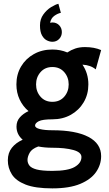

<svg xmlns="http://www.w3.org/2000/svg" viewBox="-20 -784 584 1029"><path d="M67.9 -331.5Q67.9 -385.3 92.8 -427.5Q117.7 -469.7 161.4 -494.1Q205.1 -518.6 260.7 -518.6Q303.7 -518.6 340.8 -502.9Q360.4 -516.1 383.3 -523.9Q406.2 -531.7 435.5 -531.7Q485.4 -531.7 522 -515.6L493.2 -412.1Q465.8 -435.1 421.9 -437.5Q453.6 -391.1 453.6 -331.5Q453.6 -278.3 428.5 -235.8Q403.3 -193.4 359.9 -168.9Q316.4 -144.5 260.7 -144.5Q207.5 -144.5 187.7 -134.3Q168 -124 168 -111.3Q168 -98.6 193.8 -92.3Q219.7 -85.9 260.7 -85.9Q385.7 -85.9 453.9 -50.3Q522 -14.6 522 52.7Q522 98.6 494.9 137.9Q467.8 177.2 410.2 201.4Q352.5 225.6 260.7 225.6Q168.9 225.6 116.9 205.1Q64.9 184.6 43.5 150.4Q22 116.2 22 75.2Q22 35.2 43.5 8.1Q64.9 -19 101.6 -35.2Q68.4 -63.5 68.4 -105.5Q68.4 -134.8 86.7 -155.3Q105 -175.8 132.8 -188.5Q102.5 -213.9 85.2 -250.7Q67.9 -287.6 67.9 -331.5ZM173.3 -331.5Q173.3 -293 197.3 -265.6Q221.2 -238.3 260.7 -238.3Q300.3 -238.3 324.2 -265.6Q348.1 -293 348.1 -331.5Q348.1 -370.1 324.2 -397.5Q300.3 -424.8 260.7 -424.8Q221.2 -424.8 197.3 -397.5Q173.3 -370.1 173.3 -331.5ZM416.5 57.6Q416.5 31.7 372.8 19.8Q329.1 7.8 260.7 7.8Q219.2 7.8 185.1 1Q150.4 13.7 138.9 34.7Q127.4 55.7 127.4 73.2Q127.4 89.8 137.7 103.3Q147.9 116.7 176.5 124.3Q205.1 131.8 260.7 131.8Q343.8 131.8 380.1 110.8Q416.5 89.8 416.5 57.6ZM311.5 -611.8Q311.5 -590.3 297.1 -575.2Q282.7 -560.1 260.7 -560.1Q246.6 -560.1 231.2 -567.6Q215.8 -575.2 205.1 -594.2Q194.3 -613.3 194.3 -647.5Q194.3 -681.6 212.2 -706.3Q230 -731 253.2 -745.4Q276.4 -759.8 293 -763.7L306.2 -715.3Q289.1 -711.9 271.2 -699.2Q253.4 -686.5 248.5 -662.1Q254.4 -663.6 260.7 -663.6Q282.7 -663.6 297.1 -648.7Q311.5 -633.8 311.5 -611.8Z"/></svg>

Font: Giphurs Medium
Style: Regular
Weight: 500
Version: Version 0.920; ttfautohint (v1.8.4.7-5d5b)